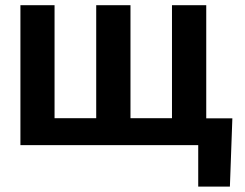

<svg xmlns="http://www.w3.org/2000/svg" viewBox="-20 -548 925 725"><path d="M857.4 -101.1 848.1 156.7H728.5V0H667V-101.1ZM57.1 -528.3H186V-101.6H343.3V-528.3H472.7V-101.6H629.4V-528.3H758.8V0H57.1Z"/></svg>

Font: Roboto SemiBold
Style: Regular
Weight: 600
Designer: Christian Robertson
Foundry: Google
Version: Version 3.009; 2024